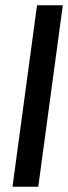

<svg xmlns="http://www.w3.org/2000/svg" viewBox="-20 -640 259 730"><path d="M125.5 70 218.8 -620H120.8L27.5 70Z"/></svg>

Font: Charger
Style: ExBdIt
Weight: 400
Designer: Jasper
Foundry: Cannot Into Space Fonts
Version: Version 0.99